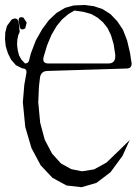

<svg xmlns="http://www.w3.org/2000/svg" viewBox="-39 -780 559 779"><path d="M341.8 -754.9 377 -743.2 409.2 -722.7 436.5 -694.3 460 -659.2 476.6 -616.2 488.3 -566.4 495.1 -522.5Q495.1 -502 474.6 -502L155.3 -492.2Q126 -492.2 123 -462.9L119.1 -429.7L116.2 -365.2L124 -282.2L142.6 -212.9L171.9 -157.2L208 -117.2L250 -93.8L293.9 -85L342.8 -92.8L392.6 -120.1L443.4 -168.9L487.3 -211.9L458 -147.5L409.2 -81.1L352.5 -38.1L292 -20.5L231.4 -27.3L173.8 -58.6L126 -109.4L88.9 -178.7L63.5 -264.6L53.7 -365.2L59.6 -435.5L68.4 -485.4Q70.3 -502 50.8 -502.9L25.4 -515.6L5.9 -538.1L-6.8 -563.5L-15.6 -591.8L-18.6 -620.1L-17.6 -648.4L-10.7 -674.8L7.8 -700.2Q33.2 -714.8 37.1 -685.5L41 -650.4L35.2 -637.7L31.2 -618.2L30.3 -597.7L33.2 -575.2L38.1 -555.7L47.9 -538.1L62.5 -522.5Q76.2 -522.5 79.1 -535.2L85.9 -562.5L106.4 -616.2L131.8 -661.1L159.2 -698.2L190.4 -727.5L224.6 -748L259.8 -757.8L281.2 -758.8L304.7 -759.8ZM238.3 -722.7 212.9 -701.2 190.4 -673.8 169.9 -638.7 152.3 -596.7 137.7 -547.9Q131.8 -522.5 157.2 -522.5H401.4Q430.7 -522.5 428.7 -557.6L421.9 -601.6L411.1 -637.7L397.5 -666L378.9 -689.5L357.4 -708L332 -722.7L301.8 -731.4L262.7 -737.3ZM55.7 -709Q33.2 -714.8 37.1 -692.4L40 -675.8Q43 -652.3 63.5 -665L69.3 -688.5ZM43 -652.3 45.9 -654.3Z"/></svg>

Font: B2 Hana
Style: Regular
Weight: 500
Version: 2020-08-05; (max)